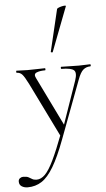

<svg xmlns="http://www.w3.org/2000/svg" viewBox="-99 -771 601 1093"><g transform="rotate(-5 201.5 -225.0)"><path d="M429 -386Q432 -386 432 -380Q432 -374 429 -374Q406 -374 389 -360Q372 -346 357 -305L232 28Q196 124 163 179.5Q130 235 94.5 258Q59 281 14 281Q-5 281 -19.5 272Q-34 263 -34 244Q-34 232 -25.5 225.5Q-17 219 -7 219Q13 219 23.5 224.5Q34 230 43.5 236Q53 242 69 242Q94 242 117 219Q140 196 166.5 141Q193 86 229 -9V13L74 -303Q52 -347 39.5 -360.5Q27 -374 8 -374Q6 -374 6 -380Q6 -386 8 -386Q23 -386 39 -385Q55 -384 70 -384Q102 -384 126.5 -385Q151 -386 171 -386Q173 -386 173 -380Q173 -374 171 -374Q140 -374 121.5 -366Q103 -358 115 -335L255 -48L235 -11L336 -301Q351 -345 335 -359.5Q319 -374 263 -374Q261 -374 261 -380Q261 -386 263 -386Q287 -386 308.5 -385Q330 -384 364 -384Q385 -384 398 -385Q411 -386 429 -386ZM223 -474Q222 -471 216.5 -472.5Q211 -474 212 -476L269 -716Q270 -719 278 -722.5Q286 -726 296.5 -728.5Q307 -731 314.5 -731Q322 -731 320 -727Z"/></g></svg>

Font: Cormorant Garamond Light
Style: Regular
Weight: 300
Designer: Christian Thalmann (Catharsis Fonts)
Foundry: Catharsis Fonts
Version: Version 4.001